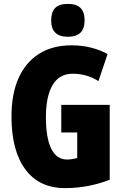

<svg xmlns="http://www.w3.org/2000/svg" viewBox="-20 -957 633 987"><path d="M295 -418H544V-33Q434 10 314 10Q182 10 110.5 -86Q39 -182 39 -359Q39 -474 75.5 -555.5Q112 -637 181 -680.5Q250 -724 347 -724Q403 -724 450.5 -711.5Q498 -699 533 -679L486 -540Q427 -578 353 -578Q285 -578 250.5 -520Q216 -462 216 -354Q216 -248 243.5 -192.5Q271 -137 324 -137Q350 -137 377 -145V-276H295ZM329 -937Q374 -937 394.5 -915.5Q415 -894 415 -852Q415 -768 329 -768Q243 -768 243 -852Q243 -895 263.5 -916Q284 -937 329 -937Z"/></svg>

Font: Noto Sans Malayalam ExtraCondensed Black
Style: Regular
Weight: 900
Width: 2
Designer: Jelle Bosma - Monotype Design Team
Foundry: Monotype Imaging Inc.
Version: Version 2.104; ttfautohint (v1.8.4.7-5d5b)